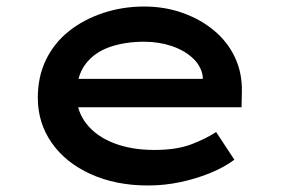

<svg xmlns="http://www.w3.org/2000/svg" viewBox="-20 -559 874 589"><path d="M434 10Q335 10 258 -25Q181 -60 138.5 -121Q96 -182 96 -259Q96 -324 121 -375.5Q146 -427 191 -463Q236 -499 296 -519Q356 -539 422 -539Q485 -539 540 -519.5Q595 -500 636.5 -465.5Q678 -431 700.5 -383.5Q723 -336 722 -279L721 -230H193L170 -317H618L602 -303V-325Q597 -357 571 -381Q545 -405 506 -418Q467 -431 422 -431Q363 -431 316 -414.5Q269 -398 242 -362Q215 -326 215 -268Q215 -218 245 -179.5Q275 -141 329 -120Q383 -99 454 -99Q522 -99 567.5 -116.5Q613 -134 643 -154L699 -69Q668 -46 625.5 -28.5Q583 -11 534 -0.5Q485 10 434 10Z"/></svg>

Font: Lexend Peta Medium
Style: Regular
Weight: 500
Designer: Bonnie Shaver-Troup, Thomas Jockin
Foundry: Lexend
Version: Version 1.007